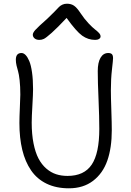

<svg xmlns="http://www.w3.org/2000/svg" viewBox="-20 -996 703 1029"><path d="M190.9 -782.2Q174.8 -782.2 165.3 -790.3Q155.8 -798.3 155.8 -810.1Q155.8 -820.3 169.2 -835.4Q182.6 -850.6 234.9 -897Q252.9 -913.6 271 -932.4Q289.1 -951.2 296.1 -958.5Q303.2 -965.8 314 -970.9Q324.7 -976.1 338.9 -976.1Q361.3 -976.1 377 -965.3Q392.6 -954.6 412.1 -924.8Q432.6 -894 454.6 -870.8Q476.6 -847.7 489.3 -838.1Q502 -828.6 510.5 -819.3Q519 -810.1 519 -800.8Q519 -792.5 511 -787.4Q502.9 -782.2 490.2 -782.2Q452.1 -782.2 420.4 -804.9Q388.7 -827.6 336.9 -899.9Q287.1 -846.7 256.8 -819.8Q226.6 -793 215.1 -787.6Q203.6 -782.2 190.9 -782.2ZM349.1 13.2Q280.8 13.2 229.5 -11.7Q178.2 -36.6 146.5 -83Q114.7 -129.4 99.4 -192.9Q84 -256.3 84 -336.9Q84 -366.2 86.4 -418.9Q88.9 -471.7 88.9 -488.8Q88.9 -532.7 85.2 -565.7Q81.5 -598.6 76.9 -613.8Q72.3 -628.9 68.6 -645Q64.9 -661.1 64.9 -675.8Q64.9 -711.9 95.2 -711.9Q106.4 -711.9 116.9 -701.4Q127.4 -690.9 136.7 -669.2Q146 -647.5 151.6 -608.4Q157.2 -569.3 157.2 -518.1Q157.2 -492.7 153.6 -430.4Q149.9 -368.2 149.9 -338.9Q149.9 -276.4 159.7 -227.5Q169.4 -178.7 186.5 -146.2Q203.6 -113.8 228.3 -92.5Q252.9 -71.3 280.8 -62.3Q308.6 -53.2 341.8 -53.2Q431.2 -53.2 471.7 -114Q512.2 -174.8 512.2 -305.2Q512.2 -368.2 508.1 -462.9Q503.9 -557.6 503.9 -615.2Q503.9 -661.1 518.8 -686.5Q533.7 -711.9 560.1 -711.9Q573.2 -711.9 579.6 -705.8Q585.9 -699.7 585.9 -684.1Q585.9 -674.3 580.1 -623.8Q574.2 -573.2 574.2 -511.2Q574.2 -476.6 576.7 -405.8Q579.1 -335 579.1 -297.9Q579.1 -203.6 555.2 -135.3Q531.2 -66.9 478.8 -26.9Q426.3 13.2 349.1 13.2Z"/></svg>

Font: Shantell Sans Normal
Style: Regular
Weight: 300
Designer: Stephen Nixon, Anya Danilova, Shantell Martin
Foundry: Arrow Type
Version: Version 1.006;[559af2be0]